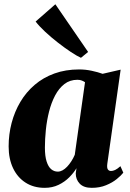

<svg xmlns="http://www.w3.org/2000/svg" viewBox="-20 -870 611 900"><path d="M483 -102.5Q480.5 -83.5 485.5 -76Q490.5 -68.5 500.5 -68.5Q509 -68.5 519.5 -73.2Q530 -78 544.5 -91L558 -60.5Q548 -47.5 527.5 -30.8Q507 -14 477.2 -1.8Q447.5 10.5 410 10.5Q372.5 10.5 353.8 -9Q335 -28.5 335 -57.5L338.5 -81.5Q326 -60.5 304.8 -39Q283.5 -17.5 254.5 -3.5Q225.5 10.5 189.5 10.5Q138 10.5 100 -13.8Q62 -38 41.2 -81.8Q20.5 -125.5 20.5 -183.5Q20.5 -240.5 34.5 -293.8Q48.5 -347 75.5 -392.5Q102.5 -438 142.5 -472.2Q182.5 -506.5 235 -525.5Q287.5 -544.5 351 -544.5Q381 -544.5 410 -538.2Q439 -532 461 -524L545.5 -543.5ZM378.5 -484.5Q373 -488.5 364.2 -492.2Q355.5 -496 343 -496Q307.5 -496 281.8 -476Q256 -456 238.2 -422.2Q220.5 -388.5 210 -347Q199.5 -305.5 195 -261.5Q190.5 -217.5 190.5 -178Q190.5 -138 198.5 -113Q206.5 -88 220 -76.8Q233.5 -65.5 251 -65.5Q262 -65.5 273 -71.5Q284 -77.5 294.5 -88.5Q305 -99.5 314.2 -113.8Q323.5 -128 330.5 -144.5ZM359.5 -599Q340.5 -607.5 311.5 -626.8Q282.5 -646 250.8 -670.8Q219 -695.5 191.2 -721.5Q163.5 -747.5 147 -769L239.5 -850L393 -626.5Z"/></svg>

Font: Merriweather 72pt Black
Style: Italic
Weight: 900
Italic angle: -7.8°
Version: Version 2.101